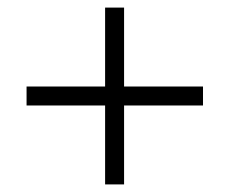

<svg xmlns="http://www.w3.org/2000/svg" viewBox="-20 -585 603 506"><path d="M307 -307V-99H257V-307H50V-357H257V-565H307V-357H515V-307Z"/></svg>

Font: Libra Serif Modern
Style: Regular
Weight: 400
Designer: Stefan Peev, Context Ltd
Foundry: Stefan Peev, Context Ltd
Version: Version 1.000